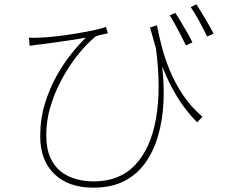

<svg xmlns="http://www.w3.org/2000/svg" viewBox="-20 -816 1040 888"><path d="M791 -756Q802 -740 816.5 -715.5Q831 -691 845.5 -666Q860 -641 870 -620L840 -606Q830 -627 816.5 -653Q803 -679 789.5 -703.5Q776 -728 765 -745ZM888 -796Q904 -772 927.5 -732.5Q951 -693 968 -661L938 -647Q922 -680 901 -719Q880 -758 862 -783ZM114 -642Q134 -640 165 -642Q196 -643 240 -648Q284 -653 329.5 -660.5Q375 -668 413 -676Q451 -684 470 -692L479 -662Q470 -660 452 -656Q434 -652 423 -648Q406 -635 377.5 -605.5Q349 -576 317.5 -532.5Q286 -489 258 -434.5Q230 -380 212 -318.5Q194 -257 194 -191Q194 -129 212.5 -87.5Q231 -46 262.5 -22Q294 2 333 12.5Q372 23 413 23Q533 23 605 -53Q677 -129 701.5 -268Q726 -407 701 -594Q694 -617 687.5 -640.5Q681 -664 674 -689L706 -699Q714 -655 728 -601Q742 -547 765.5 -490Q789 -433 825.5 -378Q862 -323 916 -276L892 -250Q837 -306 798.5 -369.5Q760 -433 730 -509Q740 -424 736 -342Q732 -260 711.5 -189Q691 -118 652.5 -63.5Q614 -9 554.5 21.5Q495 52 412 52Q297 52 231.5 -11Q166 -74 166 -186Q166 -265 187 -334.5Q208 -404 240.5 -462.5Q273 -521 309.5 -566.5Q346 -612 377 -642Q346 -636 305.5 -630Q265 -624 228.5 -619Q192 -614 170 -611Q157 -610 144 -608Q131 -606 117 -604Z"/></svg>

Font: Source Han Sans SC ExtraLight
Style: Regular
Weight: 250
Designer: Ryoko NISHIZUKA 西塚涼子 (kana, bopomofo & ideographs); Paul D. Hunt (Latin, Greek & Cyrillic); Sandoll Communications 산돌커뮤니
Foundry: Adobe
Version: Version 2.004;hotconv 1.0.118;makeotfexe 2.5.65603